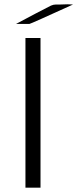

<svg xmlns="http://www.w3.org/2000/svg" viewBox="-20 -871 359 891"><path d="M54.2 -759.8Q94.2 -780.8 147 -809.1Q205.1 -839.8 216.6 -845Q228 -850.1 240.2 -850.1H261.2Q266.1 -850.1 277.1 -850.6Q288.1 -851.1 293 -851.1Q310.1 -851.1 318.8 -850.1Q124 -761.2 116.2 -759.8ZM98.1 0V-694.8H168V0Z"/></svg>

Font: CMU Bright
Style: Roman
Weight: 500
Version: Version 0.7.0